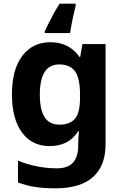

<svg xmlns="http://www.w3.org/2000/svg" viewBox="-20 -786 673 1046"><path d="M255 -556Q305 -556 345 -536Q385 -516 413 -476H417L429 -546H555V1Q555 118 486 179Q417 240 282 240Q224 240 174.5 233Q125 226 78 208V89Q179 131 291 131Q349 131 377.5 100Q406 69 406 7V-4Q406 -21 407.5 -39Q409 -57 410 -71H406Q378 -28 339 -9Q300 10 251 10Q154 10 99.5 -64.5Q45 -139 45 -272Q45 -406 101 -481Q157 -556 255 -556ZM302 -435Q250 -435 223.5 -394Q197 -353 197 -270Q197 -188 223 -147.5Q249 -107 304 -107Q361 -107 388.5 -139.5Q416 -172 416 -253V-271Q416 -359 389 -397Q362 -435 302 -435ZM392 -753Q387 -734 381 -707.5Q375 -681 370 -654.5Q365 -628 362 -606H224V-616Q234 -638 246.5 -662.5Q259 -687 273.5 -713.5Q288 -740 305 -766H392Z"/></svg>

Font: Noto Sans Ol Chiki
Style: Regular
Weight: 400
Designer: Monotype Design Team, Lewis McGuffie
Foundry: Monotype Imaging Inc.
Version: Version 2.003